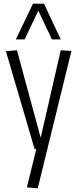

<svg xmlns="http://www.w3.org/2000/svg" viewBox="-20 -810 417 1043"><path d="M126 208 177 0H168L12 -532L72 -537L201 -62L310 -537L368 -533L185 213ZM66 -596 159 -790H219L310 -596H262L188 -752L114 -596Z"/></svg>

Font: Georama SemiCondensed Light
Style: Regular
Weight: 300
Width: 4
Designer: Jean-Baptiste Levee
Foundry: Production Type
Version: Version 1.000